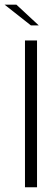

<svg xmlns="http://www.w3.org/2000/svg" viewBox="-47 -791 235 811"><path d="M58.5 -620H109.4V0H58.5ZM83.4 -683.8 -27.5 -771.2H22.4L116.6 -683.8Z"/></svg>

Font: Smooch Sans Thin
Style: Regular
Weight: 100
Designer: Robert E. Leuschke
Foundry: Robert E. Leuschke
Version: Version 1.010